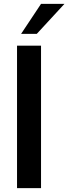

<svg xmlns="http://www.w3.org/2000/svg" viewBox="-20 -972 353 992"><path d="M68 0V-736H192V0ZM170 -797H89L192 -952H313Z"/></svg>

Font: Muli-Bold
Style: Bold
Weight: 700
Version: Version 2.000